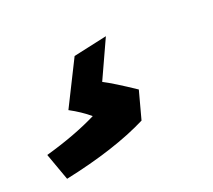

<svg xmlns="http://www.w3.org/2000/svg" viewBox="-143 -178 565 509"><g transform="rotate(-30 140.0 76.0)"><path d="M81 104Q61 80 33 58L119 -58L217 -62L148 38Q173 57 222 104L187 179Q87 209 -61 214L-75 133Q14 124 81 104Z"/></g></svg>

Font: Vampiro One
Style: Regular
Weight: 400
Designer: Riccardo De Franceschi
Foundry: Sorkin Type Co.
Version: Version 1.002